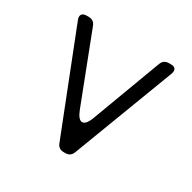

<svg xmlns="http://www.w3.org/2000/svg" viewBox="-115 -594 710 709"><g transform="rotate(30 240.0 -239.5)"><path d="M210 -20 41 -450Q36 -463 41.5 -471Q47 -479 61 -479H70Q92 -479 100 -459L213 -166Q227 -130 243 -130Q260 -130 273 -166L382 -458Q390 -479 412 -479H421Q435 -479 440 -471.5Q445 -464 440 -450L277 -21Q269 0 247 0H240Q218 0 210 -20Z"/></g></svg>

Font: Higure Gothic
Style: Regular
Weight: 400
Designer: Yoshimichi Ohira
Foundry: Positype
Version: Version 1.000